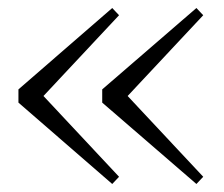

<svg xmlns="http://www.w3.org/2000/svg" viewBox="-20 -511 560 479"><path d="M260 -52 26 -255V-288L260 -491L277 -473L73 -255V-288L277 -70ZM470 -52 235 -255V-288L470 -491L487 -473L283 -255V-288L487 -70Z"/></svg>

Font: Noto Serif TC
Style: Regular
Weight: 200
Designer: Ryoko NISHIZUKA 西塚涼子 (kana & ideographs); Frank Grießhammer (Latin, Greek & Cyrillic); Wenlong ZHANG 张文龙 (bopomofo); San
Foundry: Adobe
Version: Version 2.001;hotconv 1.1.0;makeotfexe 2.6.0